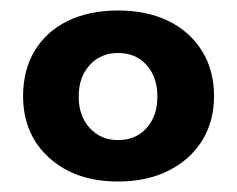

<svg xmlns="http://www.w3.org/2000/svg" viewBox="-20 -801 451 366"><path d="M205 -781Q260 -781 301 -761Q342 -741 365 -704Q388 -667 388 -618Q388 -569 365 -532.5Q342 -496 301 -475.5Q260 -455 205 -455Q124 -455 74 -500Q24 -545 24 -618Q24 -667 46 -704Q68 -741 109 -761Q150 -781 205 -781ZM205 -700Q172 -700 151 -677Q130 -654 130 -617Q130 -580 151 -557Q172 -534 205 -534Q239 -534 259.5 -557Q280 -580 280 -617Q280 -654 259.5 -677Q239 -700 205 -700Z"/></svg>

Font: Alexandria SemiBold
Style: Regular
Weight: 600
Designer: Mohamed Gaber
Foundry: Kief Type Foundry
Version: Version 5.100